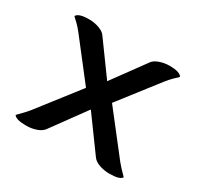

<svg xmlns="http://www.w3.org/2000/svg" viewBox="-100 -522 660 643"><g transform="rotate(30 230.0 -200.0)"><path d="M21 -6.8Q48.3 -34.2 57.1 -45.4L179.7 -203.1L64 -352.1Q60.1 -357.4 53.5 -364.7Q46.9 -372.1 41.7 -377Q36.6 -381.8 31.2 -386.7L25.9 -392.1Q34.2 -407.2 74.2 -407.2Q94.7 -407.2 113.3 -400.6Q131.8 -394 139.2 -382.8L230 -257.8L321.3 -382.8Q328.6 -394 347.2 -400.6Q365.7 -407.2 386.2 -407.2Q425.8 -407.2 434.1 -392.1L428.7 -386.7Q423.3 -381.8 418.2 -377Q413.1 -372.1 406.5 -364.7Q399.9 -357.4 396 -352.1L280.3 -203.1L403.3 -45.4Q413.6 -32.2 439 -6.8Q431.2 6.8 391.1 6.8Q370.6 6.8 352.3 0.5Q334 -5.9 325.7 -17.1L230 -148.4L134.3 -17.1Q126 -5.9 107.9 0.5Q89.8 6.8 69.3 6.8Q28.8 6.8 21 -6.8Z"/></g></svg>

Font: Nikodecs
Style: Medium
Weight: 500
Version: Version 0.29